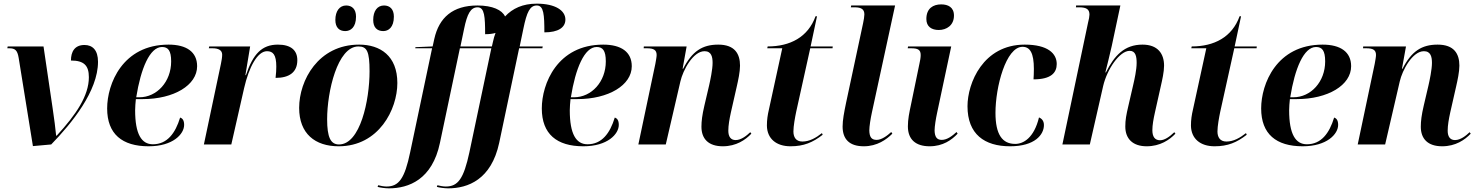

<svg xmlns="http://www.w3.org/2000/svg" viewBox="-20 -790 8082 1050"><path d="M82 -474 160 9 260 0C373 -116 516 -292 516 -452C516 -516 486 -544 442 -544C388 -544 368 -507 368 -459C439 -459 466 -432 466 -368C466 -267 397 -164 290 -48H287C283 -88 277 -138 268 -197L218 -536H22L20 -526H30C62 -526 75 -516 82 -474Z M793 10C926 10 987 -57 987 -107C987 -132 978 -143 965 -147C939 -61 894 -1 816 -1C754 -1 719 -56 719 -187C719 -200 721 -233 723 -248H760C931 -248 1058 -324 1058 -428C1058 -506 1000 -546 902 -546C650 -546 566 -331 566 -197C566 -57 648 10 793 10ZM742 -258H725C750 -415 799 -533 866 -533C899 -533 916 -514 916 -454C916 -343 838 -258 742 -258Z M1188 -440 1095 0H1245L1315 -308C1341 -422 1388 -510 1440 -510C1473 -510 1491 -491 1491 -426C1491 -409 1490 -388 1487 -364C1562 -364 1606 -395 1606 -461C1606 -514 1572 -546 1500 -546C1412 -546 1364 -495 1325 -379H1322L1348 -536H1124L1122 -526H1142C1174 -526 1195 -516 1195 -491C1195 -477 1192 -459 1188 -440Z M2076 -620C2104 -620 2134 -640 2134 -699C2134 -740 2112 -760 2080 -760C2043 -760 2021 -729 2021 -681C2021 -640 2042 -620 2076 -620ZM1868 -620C1897 -620 1927 -640 1927 -699C1927 -740 1905 -760 1873 -760C1837 -760 1814 -729 1814 -681C1814 -640 1835 -620 1868 -620ZM1832 10C2052 10 2153 -192 2153 -336C2153 -485 2059 -546 1944 -546C1720 -546 1616 -350 1616 -200C1616 -59 1703 10 1832 10ZM1834 0C1788 0 1769 -39 1769 -138C1769 -288 1825 -536 1940 -536C1987 -536 2001 -509 2001 -400C2001 -241 1950 0 1834 0Z M2107 240C2215 240 2344 192 2386 -9L2495 -526H2667L2547 43C2516 187 2485 230 2418 230C2403 230 2383 226 2372 223L2369 232C2382 236 2411 240 2431 240C2539 240 2667 192 2710 -9L2819 -526H2946L2948 -536H2822L2842 -632C2861 -725 2878 -760 2916 -760C2954 -760 2957 -708 2957 -613C3032 -613 3072 -639 3072 -683C3072 -732 3018 -770 2915 -770C2839 -770 2783 -744 2742 -700C2726 -735 2674 -760 2591 -760C2456 -760 2381 -694 2355 -577L2346 -536L2252 -532L2251 -526H2343L2223 43C2193 187 2161 230 2094 230C2079 230 2059 226 2048 223L2045 232C2058 236 2087 240 2107 240ZM2518 -632C2535 -715 2554 -750 2592 -750C2630 -750 2633 -698 2633 -603C2655 -603 2674 -605 2690 -610C2684 -595 2680 -579 2676 -562L2670 -536H2498Z M3170 10C3303 10 3364 -57 3364 -107C3364 -132 3355 -143 3342 -147C3316 -61 3271 -1 3193 -1C3131 -1 3096 -56 3096 -187C3096 -200 3098 -233 3100 -248H3137C3308 -248 3435 -324 3435 -428C3435 -506 3377 -546 3279 -546C3027 -546 2943 -331 2943 -197C2943 -57 3025 10 3170 10ZM3119 -258H3102C3127 -415 3176 -533 3243 -533C3276 -533 3293 -514 3293 -454C3293 -343 3215 -258 3119 -258Z M3933 10C4006 10 4057 -25 4089 -59L4083 -67C4064 -49 4034 -24 4003 -24C3977 -24 3963 -42 3963 -75C3963 -105 3969 -138 3977 -175L4009 -316C4017 -351 4027 -397 4027 -431C4027 -496 3998 -546 3908 -546C3821 -546 3765 -510 3716 -414H3713L3735 -536H3501L3500 -526H3518C3556 -526 3571 -516 3571 -489C3571 -479 3567 -458 3564 -441L3471 0H3621L3701 -345C3715 -406 3770 -510 3833 -510C3871 -510 3877 -478 3877 -446C3877 -410 3864 -349 3858 -323L3832 -212C3820 -161 3816 -127 3816 -97C3816 -31 3854 10 3933 10Z M4303 10C4376 10 4425 -11 4479 -53L4475 -62C4442 -36 4407 -16 4368 -16C4332 -16 4319 -41 4319 -71C4319 -101 4328 -149 4334 -178L4411 -526H4533L4534 -536H4413L4448 -701H4440C4399 -587 4301 -536 4178 -536L4176 -526H4258L4185 -191C4178 -161 4174 -135 4174 -103C4175 -31 4226 10 4303 10Z M4704 10C4777 10 4828 -27 4860 -59L4854 -68C4831 -47 4801 -25 4774 -25C4745 -25 4735 -42 4734 -76C4734 -99 4741 -142 4748 -174L4875 -760H4635L4633 -750H4654C4692 -750 4707 -738 4707 -711C4707 -701 4704 -681 4700 -663L4607 -228C4596 -175 4588 -133 4588 -98C4588 -29 4625 10 4704 10Z M5114 -626C5156 -626 5197 -651 5197 -705C5197 -751 5164 -766 5127 -766C5084 -766 5046 -745 5046 -686C5046 -644 5075 -626 5114 -626ZM5064 10C5137 10 5185 -25 5217 -59L5211 -68C5188 -47 5160 -25 5130 -25C5103 -25 5092 -42 5091 -76C5091 -99 5098 -142 5105 -174L5182 -536H4946L4944 -526H4962C5000 -526 5015 -518 5015 -489C5015 -475 5012 -458 5008 -441L4963 -223C4952 -171 4945 -138 4945 -99C4945 -27 4988 10 5064 10Z M5504 10C5640 10 5689 -54 5689 -106C5689 -130 5676 -142 5662 -148C5635 -36 5577 -3 5532 -3C5462 -3 5424 -53 5424 -173C5424 -314 5481 -534 5572 -534C5613 -534 5634 -500 5634 -413C5634 -389 5633 -371 5632 -356C5729 -356 5759 -393 5759 -440C5759 -497 5711 -546 5584 -546C5356 -546 5271 -335 5271 -209C5271 -56 5364 10 5504 10Z M6251 10C6324 10 6376 -25 6408 -59L6402 -67C6376 -42 6349 -23 6324 -23C6296 -23 6282 -42 6282 -78C6282 -106 6288 -139 6296 -175L6328 -318C6336 -353 6346 -397 6346 -431C6346 -496 6312 -546 6228 -546C6129 -546 6074 -486 6028 -394H6025C6032 -421 6051 -499 6060 -539L6107 -760H5865L5864 -750H5882C5923 -750 5938 -738 5938 -710C5938 -701 5935 -684 5930 -665L5790 0H5940L6013 -320C6034 -410 6102 -512 6158 -512C6191 -512 6196 -480 6196 -446C6196 -408 6184 -355 6178 -329L6151 -212C6139 -161 6134 -134 6134 -98C6134 -31 6175 10 6251 10Z M6622 10C6695 10 6744 -11 6798 -53L6794 -62C6761 -36 6726 -16 6687 -16C6651 -16 6638 -41 6638 -71C6638 -101 6647 -149 6653 -178L6730 -526H6852L6853 -536H6732L6767 -701H6759C6718 -587 6620 -536 6497 -536L6495 -526H6577L6504 -191C6497 -161 6493 -135 6493 -103C6494 -31 6545 10 6622 10Z M7104 10C7237 10 7298 -57 7298 -107C7298 -132 7289 -143 7276 -147C7250 -61 7205 -1 7127 -1C7065 -1 7030 -56 7030 -187C7030 -200 7032 -233 7034 -248H7071C7242 -248 7369 -324 7369 -428C7369 -506 7311 -546 7213 -546C6961 -546 6877 -331 6877 -197C6877 -57 6959 10 7104 10ZM7053 -258H7036C7061 -415 7110 -533 7177 -533C7210 -533 7227 -514 7227 -454C7227 -343 7149 -258 7053 -258Z M7867 10C7940 10 7991 -25 8023 -59L8017 -67C7998 -49 7968 -24 7937 -24C7911 -24 7897 -42 7897 -75C7897 -105 7903 -138 7911 -175L7943 -316C7951 -351 7961 -397 7961 -431C7961 -496 7932 -546 7842 -546C7755 -546 7699 -510 7650 -414H7647L7669 -536H7435L7434 -526H7452C7490 -526 7505 -516 7505 -489C7505 -479 7501 -458 7498 -441L7405 0H7555L7635 -345C7649 -406 7704 -510 7767 -510C7805 -510 7811 -478 7811 -446C7811 -410 7798 -349 7792 -323L7766 -212C7754 -161 7750 -127 7750 -97C7750 -31 7788 10 7867 10Z"/></svg>

Font: Noto Serif Display
Style: Bold Italic
Weight: 700
Italic angle: -12°
Designer: Monotype Design Team
Foundry: Monotype Imaging Inc.
Version: Version 2.009